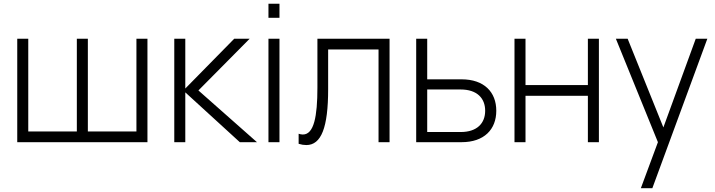

<svg xmlns="http://www.w3.org/2000/svg" viewBox="-20 -742 3732 1002"><path d="M70 0H749.5V-540H692V-56H438.5V-540H381V-56H127.5V-540H70Z M889.5 0H947V-260L1231.5 0H1321L1015.5 -270L1283 -540H1202.5L947 -280V-540H889.5Z M1438.5 -649V-722.5H1381V-649ZM1438.5 0V-540H1381V0Z M1538.5 8.5C1553 13 1566 15 1578.5 15C1656.5 15 1692.5 -76 1692.5 -276.5V-484H1955.5V0H2013V-540H1636.5V-285C1636.5 -134.5 1618.5 -40 1560.5 -40C1553.5 -40 1546.5 -41.5 1538.5 -44Z M2389 0C2506.5 0 2570 -66.5 2570 -164C2570 -261.5 2506.5 -328 2389 -328H2209.5V-540H2152V0ZM2209.5 -53V-275H2384C2470 -275 2512 -229 2512 -164C2512 -99 2470 -53 2384 -53Z M2722.5 0V-242H3048V0H3105.5V-540H3048V-298H2722.5V-540H2665V0Z M3384.5 240 3671.5 -540H3611L3442 -77L3255.5 -540H3194L3413.5 0L3324.5 240Z"/></svg>

Font: Vela Sans Light
Style: Regular
Weight: 300
Designer: Principal design: Mikhail Sharanda - project Manrope.
Design modification: Ravid Balaliev
Foundry: Mikhail Sharanda
Version: Version 1.001